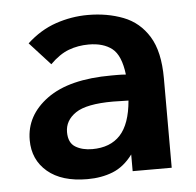

<svg xmlns="http://www.w3.org/2000/svg" viewBox="-42 -519 584 573"><g transform="rotate(-5 250.0 -232.0)"><path d="M198 12Q121 12 78.5 -24Q36 -60 36 -119Q36 -193 102.5 -241.5Q169 -290 296 -290Q303 -290 314.5 -290Q326 -290 339 -289Q332 -347 306 -367.5Q280 -388 236 -388Q204 -388 176 -377.5Q148 -367 120 -339L58 -407Q98 -444 145 -460Q192 -476 241 -476Q299 -476 347 -457.5Q395 -439 423 -393.5Q451 -348 451 -268V0H334V-50Q308 -15 274 -1.5Q240 12 198 12ZM149 -133Q149 -101 169.5 -88.5Q190 -76 220 -76Q274 -76 304 -108.5Q334 -141 340 -211Q327 -211 315 -211.5Q303 -212 294 -212Q214 -212 181.5 -190Q149 -168 149 -133Z"/></g></svg>

Font: Ligconsolata
Style: Bold
Weight: 700
Monospace: yes
Designer: Raph Levien, Cyreal, Brenton Simpson
Foundry: Raph Levien, Cyreal, Google
Version: Version 3.001; ttfautohint (v1.8.2.53-6de2)